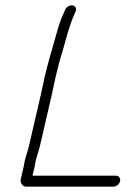

<svg xmlns="http://www.w3.org/2000/svg" viewBox="-20 -699 513 718"><path d="M72.2 -96C70.8 -87.3 69.7 -81 68.8 -77L57.7 -29C54.5 -15.3 63.9 -2.3 76.2 -1H403.2C414.9 -1 426.3 -10 429 -21.5C431.6 -33 424.4 -42 412.7 -42H101.7L109.8 -77C110.9 -81.7 112.1 -88.3 113.4 -97C117.9 -116.6 124.8 -133.3 129.3 -153L175.5 -353C180 -372.3 184.1 -391.7 187.9 -411C195.8 -445.3 205.2 -480.5 215 -511C227.5 -556.3 239 -602.3 255.8 -640L262.2 -655C264.8 -660.3 265.1 -665.3 263.2 -670C256.9 -685.2 232 -680.1 224.3 -664L217.8 -649C204 -620.2 195.7 -588.6 186.1 -555C172.7 -507.8 158.5 -461.3 146.7 -410C143 -391.3 139 -372.3 134.5 -353L88.3 -153C83.8 -133.5 76.6 -115.2 72.2 -96Z"/></svg>

Font: HoneyBee
Style: SeLitIt
Weight: 300
Foundry: Cannot Into Space Fonts
Version: Version 0.89